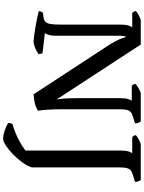

<svg xmlns="http://www.w3.org/2000/svg" viewBox="138 -882 944 1261"><g transform="rotate(90 610.5 -252.0)"><path d="M251 0Q242 0 216 -3.5Q190 -7 157.5 -12.5Q125 -18 96.5 -24Q68 -30 54 -34Q54 -42 57 -49.5Q60 -57 64 -61L92 -65Q113 -68 123.5 -78Q134 -88 138 -110.5Q142 -133 142 -174V-569Q142 -605 148.5 -624.5Q155 -644 161 -648H65Q61 -652 57.5 -658Q54 -664 53 -671Q59 -678 71.5 -685.5Q84 -693 97 -698.5Q110 -704 116 -704H273L634 -151Q630 -172 627.5 -204.5Q625 -237 625 -293V-565Q625 -600 631 -620.5Q637 -641 643 -645H543Q542 -648 537.5 -653Q533 -658 531 -668Q537 -675 550 -683.5Q563 -692 576 -698Q589 -704 594 -704H778Q783 -698 787 -688Q791 -678 791 -666L748 -653Q726 -647 715.5 -637Q705 -627 701.5 -609Q698 -591 698 -559V-191Q698 -136 701 -90.5Q704 -45 708 -30Q696 -20 676.5 -13.5Q657 -7 636.5 -4Q616 -1 600 0L273 -500Q251 -535 239 -563Q227 -591 225 -604H219Q218 -601 216.5 -587Q215 -573 215 -540V-140Q215 -117 209.5 -99Q204 -81 198 -74L329 -59Q331 -57 333.5 -49.5Q336 -42 336 -34Q325 -24 309.5 -16.5Q294 -9 278 -4.5Q262 0 251 0ZM892 200Q869 200 837.5 189.5Q806 179 788 166Q788 157 790.5 149.5Q793 142 796 138Q850 123 895 99.5Q940 76 969 54V-568Q969 -606 975.5 -625Q982 -644 988 -648H880Q876 -653 872.5 -658.5Q869 -664 868 -671Q874 -678 886.5 -685.5Q899 -693 911.5 -698.5Q924 -704 930 -704H1162Q1167 -700 1171 -689Q1175 -678 1175 -666L1131 -653Q1113 -648 1101.5 -639.5Q1090 -631 1085 -614.5Q1080 -598 1080 -567V12Q1070 42 1046.5 74.5Q1023 107 993.5 135.5Q964 164 936.5 182Q909 200 892 200Z"/></g></svg>

Font: Texturina 12pt Medium
Style: Regular
Weight: 500
Designer: Guillermo Torres Carreño
Foundry: Omnibus-Type
Version: Version 1.002